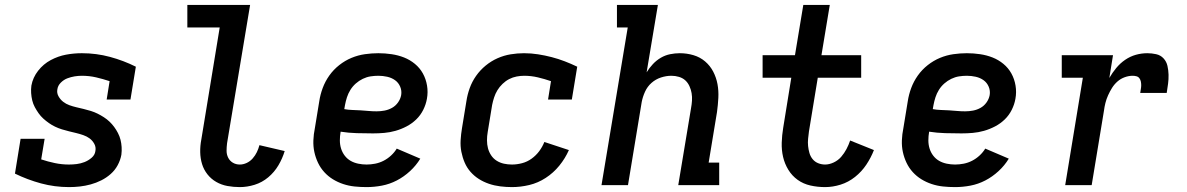

<svg xmlns="http://www.w3.org/2000/svg" viewBox="-20 -755 4840 783"><path d="M262 8Q203 8 147.5 -7Q92 -22 41 -47L64 -189H162L148 -105Q175 -96 203.5 -90Q232 -84 261 -84Q277 -84 293 -86Q309 -88 324.5 -94Q340 -100 353.5 -111.5Q367 -123 369 -139Q372 -155 364.5 -168.5Q357 -182 345.5 -190.5Q334 -199 319.5 -204Q305 -209 290.5 -212.5Q276 -216 261.5 -219.5Q247 -223 232.5 -227.5Q218 -232 204.5 -238.5Q191 -245 179 -253.5Q167 -262 156.5 -271.5Q146 -281 137.5 -293Q129 -305 122 -318Q115 -331 111.5 -345.5Q108 -360 107 -375.5Q106 -391 108 -406Q114 -439 135.5 -466.5Q157 -494 187 -510Q217 -526 249 -532Q281 -538 314 -538Q373 -538 428.5 -523Q484 -508 534 -483L512 -349H415L427 -424Q400 -433 372 -439.5Q344 -446 314 -446Q299 -446 284 -443.5Q269 -441 254.5 -435.5Q240 -430 228 -418Q216 -406 214 -391Q211 -376 218.5 -362.5Q226 -349 237.5 -340Q249 -331 263 -326Q277 -321 292 -317.5Q307 -314 321.5 -310.5Q336 -307 350.5 -302.5Q365 -298 378 -291.5Q391 -285 403.5 -277Q416 -269 426.5 -259Q437 -249 445.5 -237.5Q454 -226 461 -212.5Q468 -199 471.5 -185Q475 -171 476 -155.5Q477 -140 475 -124Q471 -102 460 -81.5Q449 -61 431.5 -45.5Q414 -30 393 -19.5Q372 -9 350 -3Q328 3 306 5.5Q284 8 262 8Z M958 8Q932 8 907.5 3.5Q883 -1 862 -13Q841 -25 826 -44Q811 -63 804 -86Q797 -109 796.5 -134.5Q796 -160 801 -186L876 -643H744V-735H1000L906 -171Q904 -155 904 -140Q904 -125 910.5 -112Q917 -99 929.5 -91.5Q942 -84 958 -84Q972 -84 986 -90.5Q1000 -97 1010.5 -109Q1021 -121 1027.5 -134.5Q1034 -148 1038 -163L1141 -139Q1132 -109 1115.5 -81Q1099 -53 1074 -32Q1049 -11 1018.5 -1.5Q988 8 958 8Z M1475 8Q1450 8 1426 5.5Q1402 3 1379.5 -4.5Q1357 -12 1337.5 -24Q1318 -36 1302.5 -53Q1287 -70 1277 -91Q1267 -112 1262 -135Q1257 -158 1258 -183Q1259 -208 1264 -232L1282 -342Q1286 -369 1296 -396Q1306 -423 1323 -447Q1340 -471 1363.5 -489.5Q1387 -508 1413.5 -519Q1440 -530 1468 -534Q1496 -538 1523 -538Q1550 -538 1577 -534Q1604 -530 1628 -520.5Q1652 -511 1672 -494.5Q1692 -478 1704.5 -455.5Q1717 -433 1721.5 -406Q1726 -379 1721 -352Q1717 -329 1706 -307Q1695 -285 1677.5 -268Q1660 -251 1638 -239.5Q1616 -228 1593 -221.5Q1570 -215 1547 -213Q1524 -211 1501 -211Q1468 -211 1434.5 -212Q1401 -213 1369 -218V-217Q1366 -200 1366 -182.5Q1366 -165 1371 -149Q1376 -133 1386 -120Q1396 -107 1410 -99Q1424 -91 1441 -87.5Q1458 -84 1475 -84Q1492 -84 1510 -87.5Q1528 -91 1544.5 -99.5Q1561 -108 1575 -121Q1589 -134 1598 -149L1694 -108Q1677 -80 1652 -57Q1627 -34 1598 -19Q1569 -4 1537.5 2Q1506 8 1475 8ZM1516 -301Q1532 -301 1548 -304Q1564 -307 1578.5 -315Q1593 -323 1603 -337Q1613 -351 1616 -367Q1619 -385 1612 -401.5Q1605 -418 1591 -428Q1577 -438 1559 -442Q1541 -446 1523 -446Q1507 -446 1491 -443.5Q1475 -441 1459.5 -433.5Q1444 -426 1431 -414.5Q1418 -403 1409 -388.5Q1400 -374 1395 -358.5Q1390 -343 1387 -327L1384 -310Q1400 -307 1417 -306.5Q1434 -306 1450.5 -305Q1467 -304 1483 -302.5Q1499 -301 1516 -301Z M2068 8Q2044 8 2020 5Q1996 2 1974 -5.5Q1952 -13 1933 -25Q1914 -37 1899 -54Q1884 -71 1875 -92Q1866 -113 1861.5 -136Q1857 -159 1858.5 -183.5Q1860 -208 1864 -232L1882 -342Q1886 -369 1895.5 -395.5Q1905 -422 1921.5 -445.5Q1938 -469 1960.5 -487.5Q1983 -506 2009 -517.5Q2035 -529 2062.5 -533.5Q2090 -538 2117 -538Q2146 -538 2174.5 -533.5Q2203 -529 2230 -522Q2257 -515 2283 -505Q2309 -495 2334 -483L2312 -349H2215L2227 -424Q2201 -433 2173.5 -439.5Q2146 -446 2118 -446Q2103 -446 2087 -443Q2071 -440 2056.5 -432.5Q2042 -425 2029.5 -413Q2017 -401 2008.5 -387Q2000 -373 1995 -357.5Q1990 -342 1987 -327L1969 -217Q1966 -200 1966 -183Q1966 -166 1970 -150.5Q1974 -135 1983 -121.5Q1992 -108 2005.5 -99.5Q2019 -91 2035 -87.5Q2051 -84 2068 -84Q2088 -84 2109 -89.5Q2130 -95 2148 -108Q2166 -121 2179 -138.5Q2192 -156 2200 -176L2300 -143Q2285 -109 2261 -79.5Q2237 -50 2205.5 -29.5Q2174 -9 2138.5 -0.5Q2103 8 2068 8Z M2433 0 2540 -643H2496V-735H2663L2617 -460Q2628 -478 2642.5 -493.5Q2657 -509 2675 -519.5Q2693 -530 2713 -534Q2733 -538 2752 -538Q2781 -538 2808 -530Q2835 -522 2855.5 -504.5Q2876 -487 2888.5 -463Q2901 -439 2906 -412Q2911 -385 2909.5 -356Q2908 -327 2904 -298L2870 -92H2913V0H2746L2798 -313Q2801 -329 2802 -344.5Q2803 -360 2800.5 -375Q2798 -390 2791.5 -404Q2785 -418 2774.5 -427.5Q2764 -437 2749 -441.5Q2734 -446 2718 -446Q2697 -446 2675.5 -439Q2654 -432 2637 -417Q2620 -402 2610.5 -381Q2601 -360 2597 -339L2541 0Z M3345 8Q3314 8 3285 1.5Q3256 -5 3233 -21.5Q3210 -38 3195 -62.5Q3180 -87 3173.5 -115Q3167 -143 3168 -173.5Q3169 -204 3174 -234L3207 -438H3090V-530H3222L3256 -735H3364L3330 -530H3492V-438H3315L3279 -219Q3277 -204 3275.5 -189Q3274 -174 3275.5 -159.5Q3277 -145 3281 -131Q3285 -117 3294 -106Q3303 -95 3316.5 -89.5Q3330 -84 3345 -84Q3362 -84 3380 -92.5Q3398 -101 3410.5 -115.5Q3423 -130 3432 -147Q3441 -164 3447 -182L3544 -143Q3532 -112 3513 -83.5Q3494 -55 3467 -33.5Q3440 -12 3408 -2Q3376 8 3345 8Z M3875 8Q3850 8 3826 5.5Q3802 3 3779.5 -4.5Q3757 -12 3737.5 -24Q3718 -36 3702.5 -53Q3687 -70 3677 -91Q3667 -112 3662 -135Q3657 -158 3658 -183Q3659 -208 3664 -232L3682 -342Q3686 -369 3696 -396Q3706 -423 3723 -447Q3740 -471 3763.5 -489.5Q3787 -508 3813.5 -519Q3840 -530 3868 -534Q3896 -538 3923 -538Q3950 -538 3977 -534Q4004 -530 4028 -520.5Q4052 -511 4072 -494.5Q4092 -478 4104.5 -455.5Q4117 -433 4121.5 -406Q4126 -379 4121 -352Q4117 -329 4106 -307Q4095 -285 4077.5 -268Q4060 -251 4038 -239.5Q4016 -228 3993 -221.5Q3970 -215 3947 -213Q3924 -211 3901 -211Q3868 -211 3834.5 -212Q3801 -213 3769 -218V-217Q3766 -200 3766 -182.5Q3766 -165 3771 -149Q3776 -133 3786 -120Q3796 -107 3810 -99Q3824 -91 3841 -87.5Q3858 -84 3875 -84Q3892 -84 3910 -87.5Q3928 -91 3944.5 -99.5Q3961 -108 3975 -121Q3989 -134 3998 -149L4094 -108Q4077 -80 4052 -57Q4027 -34 3998 -19Q3969 -4 3937.5 2Q3906 8 3875 8ZM3916 -301Q3932 -301 3948 -304Q3964 -307 3978.5 -315Q3993 -323 4003 -337Q4013 -351 4016 -367Q4019 -385 4012 -401.5Q4005 -418 3991 -428Q3977 -438 3959 -442Q3941 -446 3923 -446Q3907 -446 3891 -443.5Q3875 -441 3859.5 -433.5Q3844 -426 3831 -414.5Q3818 -403 3809 -388.5Q3800 -374 3795 -358.5Q3790 -343 3787 -327L3784 -310Q3800 -307 3817 -306.5Q3834 -306 3850.5 -305Q3867 -304 3883 -302.5Q3899 -301 3916 -301Z M4324 0 4396 -438H4310V-530H4519L4504 -437Q4516 -458 4532 -477.5Q4548 -497 4568.5 -511Q4589 -525 4612 -531.5Q4635 -538 4659 -538Q4677 -538 4695 -534Q4713 -530 4725 -517Q4737 -504 4741 -486.5Q4745 -469 4745.5 -450.5Q4746 -432 4743.5 -413.5Q4741 -395 4738 -376H4630Q4631 -384 4632.5 -392Q4634 -400 4634 -407.5Q4634 -415 4632.5 -422.5Q4631 -430 4626.5 -436Q4622 -442 4614.5 -444Q4607 -446 4599 -446Q4583 -446 4566.5 -440Q4550 -434 4537 -422.5Q4524 -411 4515 -396.5Q4506 -382 4499 -366.5Q4492 -351 4488 -335Q4484 -319 4482 -303L4432 0Z"/></svg>

Font: Iosevka Slab Semibold Extended
Style: Italic
Weight: 600
Width: 7
Italic angle: -9°
Monospace: yes
Designer: Belleve Invis
Foundry: Belleve Invis
Version: Version 11.1.0; ttfautohint (v1.8.3)